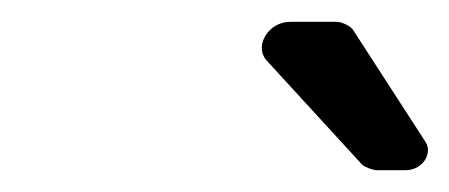

<svg xmlns="http://www.w3.org/2000/svg" viewBox="-20 -704 412 176"><path d="M325 -548H352C367 -548 377 -563 370 -574L304 -676C302 -680 293 -684 289 -684H246C226 -684 213 -662 224 -649L312 -553C314 -551 322 -548 325 -548Z"/></svg>

Font: DIN Rundschrift
Style: MittelKursiv
Weight: 400
Version: Version 1.027